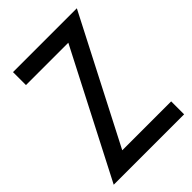

<svg xmlns="http://www.w3.org/2000/svg" viewBox="-205 -795 891 891"><g transform="rotate(-45 240.0 -350.0)"><path d="M469 -85V0H7L324 -615H46V-700H465L148 -85Z"/></g></svg>

Font: Cabin Condensed
Style: Regular
Weight: 400
Width: 3
Designer: Pablo Impallari
Foundry: Pablo Impallari. http://www.impallari.com Igino Marini. http://www.ikern.com
Version: Version 2.200